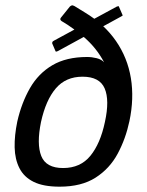

<svg xmlns="http://www.w3.org/2000/svg" viewBox="-20 -694 551 721"><path d="M466 -239Q452 -173 422 -117Q392 -61 339 -27Q286 7 204 7Q143 7 106.5 -11Q70 -29 53 -62.5Q36 -96 35 -140.5Q34 -185 45 -238Q61 -308 92.5 -363Q124 -418 176.5 -449Q229 -480 307 -480Q325 -480 343 -475.5Q361 -471 371 -460Q356 -488 337.5 -511Q319 -534 296 -554Q277 -570 256 -585.5Q235 -601 211 -615Q203 -621 209 -628L242 -669Q245 -672 249 -673.5Q253 -675 260 -671Q270 -665 279.5 -659Q289 -653 299 -647Q372 -603 415.5 -540Q459 -477 471.5 -400.5Q484 -324 466 -239ZM374 -236Q392 -318 373 -362Q354 -406 290 -406Q227 -406 189.5 -362Q152 -318 134 -236Q117 -153 135 -108Q153 -63 217 -63Q282 -63 319.5 -109Q357 -155 374 -236ZM197 -502Q192 -500 190.5 -500Q189 -500 188 -503L176 -531Q176 -534 176.5 -536Q177 -538 182 -541L418 -669Q423 -671 424.5 -671Q426 -671 427 -668L440 -638Q441 -636 440 -635Q439 -634 433 -631Z"/></svg>

Font: Glory Thin Medium
Style: Italic
Weight: 500
Italic angle: -12°
Version: Version 1.011